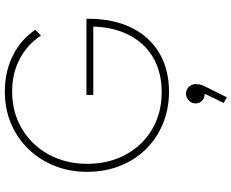

<svg xmlns="http://www.w3.org/2000/svg" viewBox="-104 -624 981 814"><g transform="rotate(-90 387.0 -216.5)"><path d="M406 9Q332 9 269.5 -17Q207 -43 161.5 -89.5Q116 -136 91 -199.5Q66 -263 66 -338Q66 -413 91.5 -476.5Q117 -540 163 -587.5Q209 -635 271 -661Q333 -687 407 -687Q490 -687 558 -653.5Q626 -620 668 -558L644 -534Q604 -593 543.5 -624.5Q483 -656 407 -656Q318 -656 248.5 -614.5Q179 -573 139.5 -501Q100 -429 100 -337Q100 -246 139 -174.5Q178 -103 246.5 -62.5Q315 -22 404 -22Q488 -22 550 -58Q612 -94 646.5 -161.5Q681 -229 682 -322L694 -312H392V-341H715V-335Q715 -227 677 -150Q639 -73 569.5 -32Q500 9 406 9ZM382 254 358 241 404 146 418 144Q416 151 410 155.5Q404 160 394 160Q379 160 367.5 149Q356 138 356 122Q356 105 368.5 93Q381 81 398 81Q414 81 426 93Q438 105 438 122Q438 129 436.5 138.5Q435 148 427 164Z"/></g></svg>

Font: Outfit Thin
Style: Regular
Weight: 100
Designer: Rodrigo Fuenzalida
Foundry: fragTYPE
Version: Version 1.100;gftools[0.9.27]